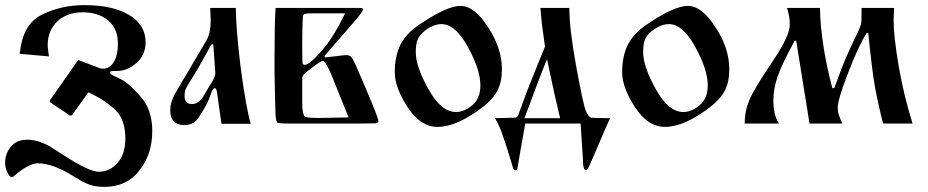

<svg xmlns="http://www.w3.org/2000/svg" viewBox="-20 -482 3619 749"><path d="M171 -262 57 -272Q68 -387 142 -424Q218 -462 309 -462Q420 -462 484 -423.5Q548 -385 548 -317Q548 -268 512 -236Q477 -205 435 -205H420Q409 -204 409 -200Q409 -194 415.5 -190.5Q422 -187 451 -173Q479 -161 526 -108Q574 -56 574 29Q574 121 523 184Q474 247 387 247Q354 247 329.5 238.5Q305 230 266 205Q185 155 128 155Q94 155 40 200Q31 209 25 209Q18 209 9 191Q0 173 0 153Q0 117 22.5 90Q45 63 87 63Q112 63 136.5 72Q161 81 174.5 89Q188 97 226 122Q327 188 366 188Q408 188 438.5 153.5Q469 119 469 59Q469 -17 429 -54Q389 -92 325 -122Q321 -117 299.5 -86.5Q278 -56 266 -40Q262 -31 255 -31Q250 -31 243 -38L184 -77Q176 -82 174 -87Q176 -94 179 -97Q191 -113 285 -248L372 -215Q374 -215 377 -214.5Q380 -214 381 -214Q409 -214 424.5 -241Q440 -268 440 -311Q440 -371 401.5 -402.5Q363 -434 303 -434Q241 -434 203.5 -398.5Q166 -363 166 -305Q166 -296 168.5 -280.5Q171 -265 171 -262Z M958 1H844Q832 -83 827 -118Q825 -138 818 -138Q810 -138 802 -114Q790 -76 759 -30Q740 6 699 6Q644 6 644 -52Q644 -81 661 -113Q669 -128 723.5 -219.5Q778 -311 786 -326Q802 -354 802 -402L800 -451H900Q900 -376 918 -225Q938 -71 958 1ZM812 -309H805L753 -216L728 -175Q708 -144 704 -133Q700 -124 700 -108Q700 -76 729 -76Q757 -76 778 -114L799 -150L804 -157Q820 -182 820 -197Z M1055 -451H1386Q1397 -451 1397 -444Q1397 -442 1377 -415L1247 -265Q1247 -265 1246 -260Q1246 -260 1249 -258Q1261 -259 1292 -263Q1323 -267 1329 -267Q1343 -267 1349 -261Q1355 -255 1367 -230Q1418 -112 1437 -65Q1454 -23 1456 -11Q1457 -3 1447 -1L1388 0H1110Q1082 0 1066 -2Q1057 -3 1055 -32Q1053 -78 1051 -198Q1051 -233 1051 -267Q1051 -391 1055 -451ZM1160 -382Q1159 -354 1159 -297Q1159 -253 1160 -239Q1160 -229 1169 -229Q1187 -229 1235 -284Q1283 -339 1326 -430H1199Q1173 -430 1168 -427Q1163 -425 1162 -419Q1161 -413 1160 -382ZM1159 -148V-81Q1159 -43 1167 -29Q1171 -22 1217 -22Q1220 -22 1227 -22Q1234 -22 1238 -22L1340 -24L1272 -192Q1250 -244 1239 -244Q1229 -244 1178 -203Q1162 -190 1160 -183Q1159 -179 1159 -170Q1159 -168 1159 -160.5Q1159 -153 1159 -148Z M1520 -200Q1520 -262 1541.5 -306Q1563 -350 1614 -385Q1723 -459 1776 -459Q1831 -459 1884 -376Q1938 -294 1938 -212Q1938 -162 1920.5 -128.5Q1903 -95 1863 -64Q1762 13 1687 13Q1620 13 1570 -64Q1520 -141 1520 -200ZM1602 -278Q1602 -222 1652 -133Q1701 -45 1759 -45Q1790 -45 1822 -71Q1854 -98 1854 -149Q1854 -211 1805 -299Q1757 -388 1702 -388Q1671 -388 1636 -361Q1617 -346 1609.5 -328.5Q1602 -311 1602 -278Z M2245 0H2029L2007 124L2003 149Q1999 173 1997.5 177.5Q1996 182 1990 182Q1983 182 1980 169L1974 149Q1954 81 1941 46Q1931 14 1911 -21L1992 -23Q1998 -25 2000 -29Q2002 -33 2012 -61Q2022 -88 2033 -118Q2037 -130 2079 -234L2106 -300L2094 -388L2088 -451H2201Q2201 -369 2228 -222Q2255 -74 2265 -51Q2275 -26 2286 -23Q2302 -21 2360 -21Q2350 0 2339.5 24.5Q2329 49 2316.5 78.5Q2304 108 2297 124L2281 160Q2272 182 2266 182Q2254 182 2254 139ZM2026 -21H2165Q2146 -101 2143 -115Q2137 -143 2124 -204L2114 -251Q2084 -179 2026 -21Z M2407 -200Q2407 -262 2428.5 -306Q2450 -350 2501 -385Q2610 -459 2663 -459Q2718 -459 2771 -376Q2825 -294 2825 -212Q2825 -162 2807.5 -128.5Q2790 -95 2750 -64Q2649 13 2574 13Q2507 13 2457 -64Q2407 -141 2407 -200ZM2489 -278Q2489 -222 2539 -133Q2588 -45 2646 -45Q2677 -45 2709 -71Q2741 -98 2741 -149Q2741 -211 2692 -299Q2644 -388 2589 -388Q2558 -388 2523 -361Q2504 -346 2496.5 -328.5Q2489 -311 2489 -278Z M3050 -451H3179Q3179 -386 3193 -297Q3205 -221 3227 -138L3235 -139Q3266 -225 3281 -259Q3283 -263 3297 -294Q3311 -325 3319 -341Q3339 -382 3340 -394Q3341 -403 3341 -451H3468L3466 -404Q3466 -340 3486 -223Q3506 -108 3540 0H3425Q3409 -60 3393 -144Q3382 -206 3367 -354L3361 -353Q3329 -303 3289 -199Q3248 -94 3248 -61Q3248 -34 3267 0H3138L3086 -323H3080Q3030 -232 3013 -182Q2997 -135 2997 -89Q2997 -32 3019 0H2885Q2885 -48 2903 -91Q2923 -138 2991 -238Q3061 -341 3061 -386Q3061 -420 3050 -451Z"/></svg>

Font: Pochaevsk Unicode
Style: Normal
Weight: 400
Version: Version 1.1